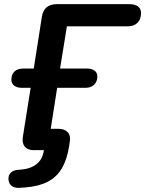

<svg xmlns="http://www.w3.org/2000/svg" viewBox="-20 -725 701 927"><path d="M102 180 72 182Q51 183 37 173Q23 163 21 142Q19 121 32.5 108.5Q46 96 67 95L80 94Q129 90 157.5 66.5Q186 43 192 0H143Q114 0 100 -16.5Q86 -33 90 -62L128 -301H86Q62 -301 48.5 -311.5Q35 -322 35 -340Q35 -366 50 -380Q65 -394 92 -394H143L182 -643Q191 -705 255 -705H604Q631 -705 646 -694Q661 -683 661 -662Q661 -632 644 -615Q627 -598 597 -598H303L270 -394H399Q423 -394 436.5 -384Q450 -374 450 -356Q450 -331 434.5 -316Q419 -301 393 -301H256L220 -72L195 -103H263Q292 -103 307 -86.5Q322 -70 317 -41L314 -21Q304 44 279 87Q254 130 210.5 152.5Q167 175 102 180Z"/></svg>

Font: Nunito Variable Extra Light
Style: Italic
Weight: 200
Italic angle: -9°
Designer: Vernon Adams
Foundry: Vernon Adams
Version: Version 3.602